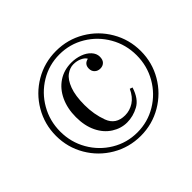

<svg xmlns="http://www.w3.org/2000/svg" viewBox="-174 -1020 1273 1273"><g transform="rotate(-45 462.0 -384.0)"><path d="M556.6 -544.9Q556.6 -586.9 598.6 -596.2Q588.9 -614.3 563 -626.2Q537.1 -638.2 504.4 -638.2Q471.7 -638.2 439.5 -615Q407.2 -591.8 386.5 -536.6Q365.7 -481.4 365.7 -394.5Q365.7 -307.6 393.8 -231.7Q421.9 -155.8 508.3 -155.8Q552.2 -155.8 591.1 -180.7Q629.9 -205.6 654.3 -258.8L673.3 -252Q647.5 -170.4 594.2 -141.6Q541 -112.8 484.4 -112.8Q427.7 -112.8 377.2 -145Q326.7 -177.2 297.6 -237.1Q268.6 -296.9 268.6 -377.9Q268.6 -459 298.1 -522.2Q327.6 -585.4 380.6 -620.6Q433.6 -655.8 502.4 -655.8Q544.4 -655.8 581.8 -642.3Q619.1 -628.9 641.8 -604Q664.6 -579.1 664.6 -549.8Q664.6 -520.5 649.7 -505.9Q634.8 -491.2 611.3 -491.2Q587.9 -491.2 572.3 -505.9Q556.6 -520.5 556.6 -544.9ZM305.7 -67.4Q387.7 -18.1 485.4 -18.1Q583 -18.1 665.3 -67.4Q747.6 -116.7 795.7 -200.4Q843.8 -284.2 843.8 -383.8Q843.8 -483.4 795.7 -567.4Q747.6 -651.4 665.3 -700.7Q583 -750 485.4 -750Q387.7 -750 305.7 -700.7Q223.6 -651.4 175.5 -567.4Q127.4 -483.4 127.4 -383.8Q127.4 -284.2 175.5 -200.4Q223.6 -116.7 305.7 -67.4ZM285.6 -728.8Q377 -782.2 485.4 -782.2Q593.8 -782.2 685.1 -728.8Q776.4 -675.3 829.8 -583.7Q883.3 -492.2 883.3 -383.8Q883.3 -275.4 829.8 -184.1Q776.4 -92.8 685.1 -39.3Q593.8 14.2 485.4 14.2Q377 14.2 285.6 -39.3Q194.3 -92.8 140.9 -184.1Q87.4 -275.4 87.4 -383.8Q87.4 -492.2 140.9 -583.7Q194.3 -675.3 285.6 -728.8Z"/></g></svg>

Font: PlayfairDisplaySC-Italic
Style: Italic
Weight: 400
Italic angle: -14°
Designer: Claus Eggers Sørensen
Foundry: Claus Eggers Sørensen
Version: Version 1.004;PS 001.004;hotconv 1.0.70;makeotf.lib2.5.58329